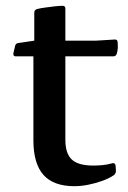

<svg xmlns="http://www.w3.org/2000/svg" viewBox="-20 -633 440 661"><path d="M236 8Q164 8 129.5 -31Q95 -70 95 -150V-477L98 -493V-590Q98 -599 108 -602Q120 -605 135.5 -607Q151 -609 167 -611Q183 -613 196 -613Q205 -613 205 -603V-152Q205 -104 227.5 -83.5Q250 -63 301 -63Q316 -63 332.5 -64.5Q349 -66 367 -71Q376 -73 378 -63L379 -46Q380 -37 372 -30Q356 -19 332.5 -10.5Q309 -2 284 3Q259 8 236 8ZM34 -439Q25 -439 26 -449L32 -475Q34 -484 44 -485L98 -493H310L376 -497Q385 -497 385 -487Q386 -478 385.5 -468Q385 -458 382 -448Q379 -439 370 -439Z"/></svg>

Font: Hahmlet Medium
Style: Regular
Weight: 500
Version: Version 1.002